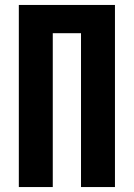

<svg xmlns="http://www.w3.org/2000/svg" viewBox="-20 -755 540 775"><path d="M56 0V-735H444V0H307V-621H193V0Z"/></svg>

Font: Iosevka Heavy
Style: Regular
Weight: 900
Monospace: yes
Designer: Belleve Invis
Foundry: Belleve Invis
Version: Version 32.5.0; ttfautohint (v1.8.4)